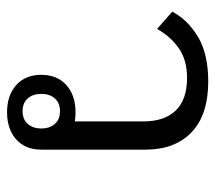

<svg xmlns="http://www.w3.org/2000/svg" viewBox="-53 -545 610 544"><g transform="rotate(90 252.0 -273.0)"><path d="M298 12Q250 12 221 -14Q192 -40 192 -85Q192 -130 221 -156Q250 -182 298 -182Q305 -182 311 -181.5Q317 -181 324 -180V-374Q324 -434 293 -466Q262 -498 201 -498Q150 -498 116.5 -474.5Q83 -451 62 -413L13 -456Q36 -500 84.5 -529Q133 -558 211 -558Q305 -558 354.5 -511Q404 -464 404 -380V-85Q404 -40 375 -14Q346 12 298 12ZM295 -32Q318 -32 331 -46.5Q344 -61 344 -85Q344 -109 331 -123.5Q318 -138 295 -138Q272 -138 259 -123.5Q246 -109 246 -85Q246 -61 259 -46.5Q272 -32 295 -32Z"/></g></svg>

Font: IBM Plex Sans Thai Looped
Style: Regular
Weight: 400
Designer: Mike Abbink, Paul van der Laan, Pieter van Rosmalen, Ben Mitchell, Mark Frömberg
Foundry: Bold Monday
Version: Version 1.1